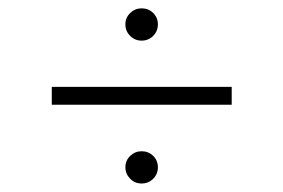

<svg xmlns="http://www.w3.org/2000/svg" viewBox="-20 -512 673 456"><path d="M530.3 -305.7V-263.2H103V-305.7ZM316.4 -76.2Q300.3 -76.2 289.1 -87.6Q277.8 -99.1 277.8 -114.7Q277.8 -130.9 289.3 -141.8Q300.8 -152.8 316.4 -152.8Q332.5 -152.8 343.8 -141.8Q355 -130.9 355 -114.7Q355 -98.6 343.8 -87.4Q332.5 -76.2 316.4 -76.2ZM316.4 -415.5Q300.3 -415.5 289.1 -426.8Q277.8 -438 277.8 -454.1Q277.8 -470.2 289.3 -481.2Q300.8 -492.2 316.4 -492.2Q332.5 -492.2 343.8 -481.2Q355 -470.2 355 -454.1Q355 -438 343.8 -426.8Q332.5 -415.5 316.4 -415.5Z"/></svg>

Font: Inter 18pt ExtraLight
Style: Regular
Weight: 250
Designer: Rasmus Andersson
Foundry: rsms
Version: Version 4.001;git-66647c0bb